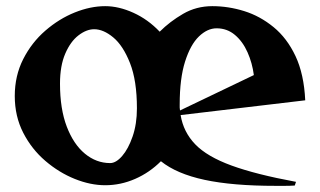

<svg xmlns="http://www.w3.org/2000/svg" viewBox="-20 -590 1040 624"><path d="M503 -66Q466 -29 419 -8.5Q372 12 322 12Q274 12 223 -8.5Q172 -29 127.5 -67Q83 -105 55.5 -158.5Q28 -212 28 -278Q28 -344 55.5 -398Q83 -452 127.5 -490.5Q172 -529 223 -549.5Q274 -570 322 -570Q366 -570 413.5 -548.5Q461 -527 499 -487Q532 -520 575 -545Q618 -570 670 -570Q722 -570 773.5 -554Q825 -538 869 -502Q913 -466 940.5 -407.5Q968 -349 972 -264L567 -216Q576 -161 614.5 -121Q653 -81 732.5 -52Q812 -23 942 1L938 13Q922 14 906.5 14Q891 14 876 14Q736 14 645 -5.5Q554 -25 503 -66ZM425 -238Q425 -328 402.5 -385Q380 -442 348 -468.5Q316 -495 286 -495Q261 -495 235 -475Q209 -455 192 -415.5Q175 -376 175 -318Q175 -236 197 -178.5Q219 -121 256 -90.5Q293 -60 338 -60Q357 -60 377 -83Q397 -106 411 -146.5Q425 -187 425 -238ZM805 -346Q800 -385 784.5 -420Q769 -455 743.5 -476.5Q718 -498 684 -498Q654 -498 626.5 -471.5Q599 -445 581.5 -390Q564 -335 564 -250Q564 -245 564 -240.5Q564 -236 565 -231Z"/></svg>

Font: Tiejili SC
Style: Regular
Weight: 400
Designer: Buernia
Foundry: Ershou Xiaoxi Press
Version: Version 1.100